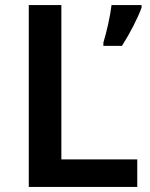

<svg xmlns="http://www.w3.org/2000/svg" viewBox="-20 -827 590 754"><path d="M93 -93H519V-201H221V-807H93ZM536 -797V-807H418C413 -764 398 -698 386 -660V-647H459C491 -697 521 -756 536 -797Z"/></svg>

Font: Noto Sans Kannada UI SemiBold
Style: Regular
Weight: 600
Designer: Jelle Bosma - Monotype Design Team
Foundry: Monotype Imaging Inc.
Version: Version 2.005